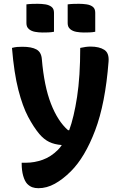

<svg xmlns="http://www.w3.org/2000/svg" viewBox="-20 -790 640 1010"><path d="M98 -544Q146 -544 171.5 -530Q197 -516 200 -480Q212 -337 248 -244.5Q284 -152 338 -105H344Q369 -173 385.5 -280.5Q402 -388 402 -538Q433 -545 456 -545Q502 -545 528.5 -528Q555 -511 551 -465Q534 -245 480.5 -104Q427 37 353 111Q311 153 268.5 176.5Q226 200 182 200Q164 200 150 195Q136 190 123 177Q110 163 102 135Q94 107 94 70V66H117Q161 66 204.5 50.5Q248 35 285 -2Q296 -13 305 -27Q266 -30 238.5 -43.5Q211 -57 187 -85Q157 -121 128 -175.5Q99 -230 76.5 -317.5Q54 -405 43 -538Q58 -542 70.5 -543Q83 -544 98 -544ZM119 -767Q133 -769 149 -769.5Q165 -770 178 -770Q199 -770 218.5 -767Q238 -764 251 -754Q264 -744 264 -723V-623Q250 -620 234 -619.5Q218 -619 204 -619Q184 -619 164.5 -622.5Q145 -626 132 -637Q119 -648 119 -668ZM336 -767Q350 -769 366 -769.5Q382 -770 395 -770Q416 -770 436 -767Q456 -764 468.5 -754Q481 -744 481 -723V-623Q467 -620 451 -619.5Q435 -619 421 -619Q401 -619 381.5 -622.5Q362 -626 349 -637Q336 -648 336 -668Z"/></svg>

Font: Recursive Mn Csl St
Style: Bold
Weight: 700
Monospace: yes
Version: Version 1.079;hotconv 1.0.112;makeotfexe 2.5.65598; ttfautoh